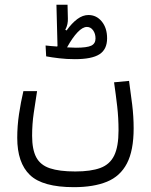

<svg xmlns="http://www.w3.org/2000/svg" viewBox="-20 -607 626 794"><path d="M285.6 167Q156.2 167 103.8 116.7Q51.3 66.4 51.3 -37.1Q51.3 -85.9 58.6 -135Q65.9 -184.1 76.7 -230H133.3Q126.5 -186 119.6 -140.1Q112.8 -94.2 112.8 -45.4Q112.8 11.2 129.9 43.5Q147 75.7 186.3 88.9Q225.6 102.1 291.5 102.1Q355.5 102.1 394.8 87.6Q434.1 73.2 452.1 36.4Q470.2 -0.5 470.2 -67.9Q470.2 -119.6 464.6 -167.7Q459 -215.8 451.7 -266.6L513.7 -272.5Q520.5 -225.1 526.6 -174.8Q532.7 -124.5 532.7 -76.7Q532.7 15.6 504.9 68.8Q477.1 122.1 422.1 144.5Q367.2 167 285.6 167ZM289.6 -362.3Q255.9 -362.3 224.9 -366Q193.8 -369.6 170.9 -374L168.5 -418.9Q177.2 -418 189.7 -416.7Q202.1 -415.5 216.3 -414.6Q216.8 -415.5 217.8 -417L213.4 -587.4H259.3L260.7 -530.3Q261.2 -519.5 258.8 -507.6Q256.3 -495.6 250 -483.9L255.4 -481Q276.9 -511.2 299.6 -528.1Q322.3 -544.9 345.7 -544.9Q378.9 -544.9 400.9 -518.1Q422.9 -491.2 422.9 -448.7Q422.9 -402.8 391.4 -382.6Q359.9 -362.3 289.6 -362.3ZM257.3 -411.1Q281.2 -409.7 293.9 -409.7Q339.8 -409.7 357.4 -418.2Q375 -426.8 375 -447.8Q375 -467.8 365 -481.7Q355 -495.6 339.4 -495.6Q321.8 -495.6 300.8 -473.6Q279.8 -451.7 257.3 -411.1Z"/></svg>

Font: CaskaydiaCove NFP Light
Style: Regular
Weight: 300
Designer: Aaron Bell
Foundry: Saja Typeworks
Version: Version 2111.001; VTT 6.35;Nerd Fonts 3.1.1